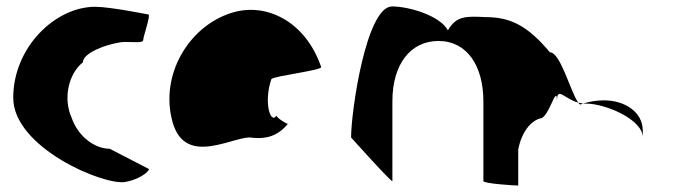

<svg xmlns="http://www.w3.org/2000/svg" viewBox="-20 -575 2086 595"><path d="M21 -272C21 -118 300 0 368 -11C425 -22 448 -52 440 -52L320 -114C275 -114 223 -150 202 -210C175 -270 192 -346 237 -382C237 -416 334 -445 367 -445C401 -445 424 -441 424 -452C424 -462 448 -530 440 -530C440 -530 321 -554 275 -554C151 -554 21 -428 21 -272Z M515 -196C556 -52 712 -160 763 -148C803 -144 840 -152 872 -191C864 -193 835 -212 837 -217C819 -188 796 -257 821 -330C831 -340 985 -358 975 -368C928 -506 807 -570 697 -535C564 -493 474 -341 515 -196ZM837 -218V-217ZM873 -192 872 -191C874 -191 874 -191 873 -190Z M1068 -149C1068 -149 1196 -6 1196 -14V-261C1196 -376 1252 -448 1339 -448C1428 -448 1478 -370 1478 -261V-14C1478 -6 1575 0 1586 0V-112C1596 -164 1624 -200 1654 -208C1681 -208 1706 -320 1706 -261C1706 -309 1728 -269 1772 -257C1748 -290 1717 -413 1684 -413C1616 -494 1564 -522 1484 -522C1424 -525 1394 -526 1368 -481C1344 -526 1249 -555 1195 -555C1115 -555 1068 -230 1068 -149ZM1772 -257C1774 -254 1776 -252 1778 -251L1787 -254ZM1787 -254H1796C1856 -254 1972 -205 1972 -149V-170C1972 -228 1916 -264 1852 -264C1831 -264 1808 -261 1787 -254Z"/></svg>

Font: Ampere
Style: SCCnd
Weight: 400
Version: Version 1